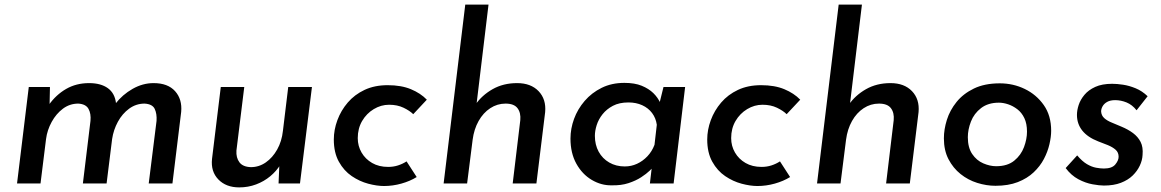

<svg xmlns="http://www.w3.org/2000/svg" viewBox="-20 -797 5044 834"><path d="M197 -419 195 -326 192 -341Q223 -385 267 -410.5Q311 -436 367 -436Q418 -436 448.5 -414Q479 -392 484 -348L481 -346Q512 -386 556 -411Q600 -436 647 -436Q709 -436 740.5 -401Q772 -366 767 -311L729 0H626L660 -272Q662 -303 652 -324Q642 -345 608 -347Q571 -347 541 -325Q511 -303 492 -268Q473 -233 467 -193L443 0H340L373 -272Q376 -303 364.5 -324Q353 -345 320 -347Q283 -347 253.5 -325Q224 -303 204.5 -267.5Q185 -232 180 -193L156 0H54L105 -419Z M1019 17Q962 17 928.5 -17.5Q895 -52 901 -107L939 -419H1041L1007 -143Q1005 -112 1020 -92Q1035 -72 1070 -71Q1105 -71 1134.5 -91.5Q1164 -112 1184 -147.5Q1204 -183 1209 -229L1232 -419H1335L1283 0H1190L1194 -96L1198 -82Q1181 -54 1154 -31.5Q1127 -9 1092.5 4Q1058 17 1019 17Z M1790 -28Q1761 -10 1723.5 0.5Q1686 11 1648 11Q1617 11 1579.5 1Q1542 -9 1508 -32Q1474 -55 1452 -94.5Q1430 -134 1430 -191Q1430 -233 1445.5 -275Q1461 -317 1490.5 -351.5Q1520 -386 1563.5 -406.5Q1607 -427 1664 -427Q1723 -427 1765 -409.5Q1807 -392 1834 -364L1775 -301Q1760 -316 1733 -329Q1706 -342 1670 -342Q1635 -342 1603.5 -323Q1572 -304 1553 -271.5Q1534 -239 1534 -197Q1534 -163 1550.5 -134.5Q1567 -106 1596.5 -89Q1626 -72 1666 -72Q1689 -72 1709 -78.5Q1729 -85 1746 -96Z M2045 -342Q2073 -383 2119.5 -409.5Q2166 -436 2226 -436Q2286 -436 2319.5 -401Q2353 -366 2348 -310L2310 0H2207L2240 -275Q2243 -307 2228 -327Q2213 -347 2176 -347Q2140 -347 2109.5 -327Q2079 -307 2059 -271.5Q2039 -236 2033 -190L2009 0H1907L2001 -777H2102L2047 -320Z M2637 8Q2592 9 2550.5 -15.5Q2509 -40 2483.5 -86Q2458 -132 2458 -195Q2458 -238 2473.5 -280.5Q2489 -323 2519.5 -358.5Q2550 -394 2593.5 -415.5Q2637 -437 2692 -437Q2737 -437 2767.5 -424.5Q2798 -412 2818 -392.5Q2838 -373 2849 -348L2840 -330L2862 -419H2956L2906 0H2803L2815 -103L2823 -77Q2817 -70 2802.5 -56Q2788 -42 2765 -27Q2742 -12 2710 -1.5Q2678 9 2637 8ZM2694 -74Q2722 -74 2747 -85.5Q2772 -97 2792 -118Q2812 -139 2823 -168L2833 -255Q2829 -284 2812.5 -306Q2796 -328 2769.5 -340Q2743 -352 2710 -352Q2670 -352 2642.5 -337.5Q2615 -323 2597.5 -301Q2580 -279 2572 -254Q2564 -229 2564 -207Q2564 -168 2580.5 -138Q2597 -108 2626.5 -91Q2656 -74 2694 -74Z M3412 -28Q3383 -10 3345.5 0.5Q3308 11 3270 11Q3239 11 3201.5 1Q3164 -9 3130 -32Q3096 -55 3074 -94.5Q3052 -134 3052 -191Q3052 -233 3067.5 -275Q3083 -317 3112.5 -351.5Q3142 -386 3185.5 -406.5Q3229 -427 3286 -427Q3345 -427 3387 -409.5Q3429 -392 3456 -364L3397 -301Q3382 -316 3355 -329Q3328 -342 3292 -342Q3257 -342 3225.5 -323Q3194 -304 3175 -271.5Q3156 -239 3156 -197Q3156 -163 3172.5 -134.5Q3189 -106 3218.5 -89Q3248 -72 3288 -72Q3311 -72 3331 -78.5Q3351 -85 3368 -96Z M3667 -342Q3695 -383 3741.5 -409.5Q3788 -436 3848 -436Q3908 -436 3941.5 -401Q3975 -366 3970 -310L3932 0H3829L3862 -275Q3865 -307 3850 -327Q3835 -347 3798 -347Q3762 -347 3731.5 -327Q3701 -307 3681 -271.5Q3661 -236 3655 -190L3631 0H3529L3623 -777H3724L3669 -320Z M4304 10Q4265 10 4225 -2.5Q4185 -15 4152.5 -41Q4120 -67 4100 -105.5Q4080 -144 4080 -196Q4080 -235 4093 -276.5Q4106 -318 4135 -354Q4164 -390 4210.5 -412.5Q4257 -435 4323 -435Q4381 -435 4431.5 -410.5Q4482 -386 4514 -340.5Q4546 -295 4546 -229Q4546 -203 4538.5 -170.5Q4531 -138 4514.5 -106.5Q4498 -75 4470 -48.5Q4442 -22 4401 -6Q4360 10 4304 10ZM4307 -75Q4356 -75 4385.5 -99Q4415 -123 4428 -158Q4441 -193 4441 -225Q4441 -260 4429.5 -284Q4418 -308 4399 -322.5Q4380 -337 4359 -344Q4338 -351 4319 -351Q4272 -351 4241.5 -327.5Q4211 -304 4197.5 -269Q4184 -234 4184 -201Q4184 -156 4203 -128Q4222 -100 4251 -87.5Q4280 -75 4307 -75Z M4775 9Q4756 9 4725.5 3.5Q4695 -2 4664 -18.5Q4633 -35 4609 -67L4659 -122Q4681 -96 4701.5 -84Q4722 -72 4741 -68.5Q4760 -65 4775 -65Q4810 -65 4824.5 -82.5Q4839 -100 4839 -116Q4839 -135 4826 -146.5Q4813 -158 4792.5 -166.5Q4772 -175 4750 -183Q4704 -201 4681 -230Q4658 -259 4658 -298Q4658 -318 4665.5 -341Q4673 -364 4690.5 -385Q4708 -406 4737.5 -419.5Q4767 -433 4811 -433Q4832 -433 4858.5 -429Q4885 -425 4913 -413.5Q4941 -402 4965 -379L4917 -318Q4898 -342 4873.5 -352Q4849 -362 4824 -362Q4803 -362 4789.5 -354.5Q4776 -347 4769.5 -335.5Q4763 -324 4763 -313Q4764 -295 4777 -283.5Q4790 -272 4810.5 -264Q4831 -256 4851 -247Q4880 -235 4901.5 -219Q4923 -203 4934.5 -180.5Q4946 -158 4943 -124Q4942 -101 4931 -77.5Q4920 -54 4900 -34.5Q4880 -15 4849 -3Q4818 9 4775 9Z"/></svg>

Font: Josefin Sans Medium
Style: Italic
Weight: 500
Italic angle: -7°
Designer: Santiago Orozco
Foundry: Typemade
Version: Version 2.000